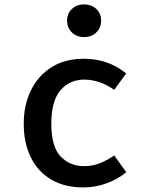

<svg xmlns="http://www.w3.org/2000/svg" viewBox="-20 -816 655 850"><path d="M352.3 -80.5Q390.3 -80.5 423.1 -93.8Q455.9 -107.2 485.6 -127.7L539 -53.8Q503.6 -23.6 453.1 -4.9Q402.6 13.8 348.7 13.8Q265.6 13.8 206.4 -21.3Q147.2 -56.4 116.2 -119.7Q85.1 -183.1 85.1 -268.2Q85.1 -350.8 116.7 -415.6Q148.2 -480.5 207.7 -518.2Q267.2 -555.9 350.8 -555.9Q459.5 -555.9 538.5 -490.8L485.6 -418.5Q453.8 -440.5 420.5 -452.1Q387.2 -463.6 352.8 -463.6Q288.2 -463.6 247.7 -416.4Q207.2 -369.2 207.2 -268.2Q207.2 -166.7 248.2 -123.6Q289.2 -80.5 352.3 -80.5ZM352.3 -796.4Q385.6 -796.4 406.7 -775.9Q427.7 -755.4 427.7 -724.6Q427.7 -693.8 406.7 -672.8Q385.6 -651.8 352.3 -651.8Q319 -651.8 297.9 -672.8Q276.9 -693.8 276.9 -724.6Q276.9 -755.4 297.9 -775.9Q319 -796.4 352.3 -796.4Z"/></svg>

Font: Fira Code Medium
Style: Regular
Weight: 500
Designer: Carrois Corporate, Edenspiekermann AG, Nikita Prokopov
Foundry: Carrois Corporate, Edenspiekermann AG, Nikita Prokopov
Version: Version 6.002